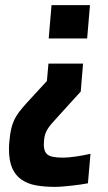

<svg xmlns="http://www.w3.org/2000/svg" viewBox="-20 -520 420 749"><path d="M331 -500 320 -370H170L181 -500ZM17 28Q19 3 23.5 -16.5Q28 -36 35.5 -52Q43 -68 54.5 -83Q66 -98 82 -116L163 -204L169 -272H304L295 -163L206 -65Q190 -48 179.5 -35.5Q169 -23 162.5 -11Q156 1 153.5 14.5Q151 28 151 46Q151 72 166 83.5Q181 95 226 95Q246 95 276.5 90.5Q307 86 333 80L323 195Q313 197 296.5 199.5Q280 202 262 204Q244 206 226 207.5Q208 209 194 209Q153 209 120 203Q87 197 63.5 180.5Q40 164 27.5 135.5Q15 107 15 61Q15 53 15.5 45Q16 37 17 28Z"/></svg>

Font: Share
Style: Bold Italic
Weight: 700
Designer: Ralph du Carrois
Version: Version 1.002